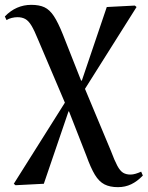

<svg xmlns="http://www.w3.org/2000/svg" viewBox="-29 -542 610 793"><path d="M458 231Q425 231 402.5 219.5Q380 208 363 180Q346 152 328 102L256 -82H254L152 217L35 223L28 217L239 -118L128 -379Q113 -416 101 -436Q89 -456 75.5 -463.5Q62 -471 43 -471Q32 -471 19.5 -468Q7 -465 -2 -459L-9 -474Q14 -498 41.5 -510Q69 -522 100 -522Q133 -522 154.5 -512Q176 -502 193.5 -475.5Q211 -449 231 -399L306 -209H309L412 -513L528 -519L535 -513L322 -175L429 81Q444 121 455.5 142.5Q467 164 479.5 171.5Q492 179 510 179Q520 179 531.5 175.5Q543 172 554 167L561 183Q538 207 513 219Q488 231 458 231Z"/></svg>

Font: Literata 60pt Medium
Style: Regular
Weight: 500
Designer: Latin by Veronika Burian and Jose Scaglione. Greek by Irene Vlachou. Cyrillic by Vera Evstafieva.
Foundry: TypeTogether
Version: Version 3.103;gftools[0.9.29]